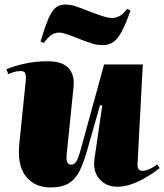

<svg xmlns="http://www.w3.org/2000/svg" viewBox="-20 -806 721 843"><path d="M8 -502Q38 -515 86 -526Q134 -537 189 -537Q253 -537 280.5 -507.5Q308 -478 303 -425L273 -131Q270 -103 275.5 -93Q281 -83 293 -83Q307 -83 316 -98.5Q325 -114 336 -155L437 -523H607L584 -89Q583 -73 587.5 -64.5Q592 -56 607 -56Q618 -56 635 -63Q652 -70 670 -84L681 -68Q673 -61 653.5 -47.5Q634 -34 607.5 -19.5Q581 -5 552 4.5Q523 14 495 14Q448 14 417.5 -19Q387 -52 395 -110L429 -343L419 -344L363 -147Q348 -94 330.5 -57.5Q313 -21 283 -2Q253 17 202 17Q132 17 93.5 -31.5Q55 -80 65 -177L93 -451Q95 -471 91.5 -482.5Q88 -494 71 -494Q55 -494 42 -490Q29 -486 16 -481ZM432 -608Q407 -608 386 -614.5Q365 -621 336 -632Q302 -646 277 -654.5Q252 -663 239 -663Q226 -663 210.5 -655.5Q195 -648 172 -617L158 -624Q177 -687 192 -722.5Q207 -758 224 -772Q241 -786 264 -786Q287 -786 307.5 -780Q328 -774 372 -756Q406 -743 431 -735Q456 -727 473 -727Q487 -727 503 -734.5Q519 -742 538 -767L553 -760Q533 -702 515 -668.5Q497 -635 477.5 -621.5Q458 -608 432 -608Z"/></svg>

Font: Literata 72pt Black
Style: Italic
Weight: 900
Italic angle: -2°
Designer: Latin by Veronika Burian and Jose Scaglione. Greek by Irene Vlachou. Cyrillic by Vera Evstafieva
Foundry: TypeTogether
Version: Version 3.002